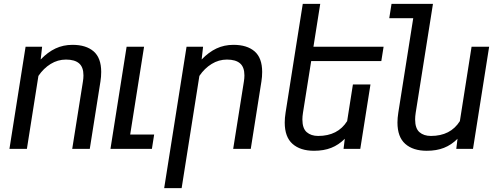

<svg xmlns="http://www.w3.org/2000/svg" viewBox="-20 -770 2588 993"><path d="M178.7 -377.4 119.1 0H28.8L112.3 -528.3H197.8L190.4 -462.4Q227.1 -500.5 267.1 -519.3Q307.1 -538.1 355 -538.1Q425.3 -538.1 464.4 -504.2Q503.4 -470.2 503.4 -397.9Q503.4 -372.6 499.5 -348.6L444.3 0H353.5L408.7 -347.2Q411.6 -364.7 411.6 -379.9Q411.6 -422.9 388.9 -442.4Q366.2 -461.9 321.3 -461.9Q278.8 -461.9 241.9 -439.2Q205.1 -416.5 178.7 -377.4Z M777.3 -74.2 765.6 0H551.3L563 -74.2L634.8 -528.3H725.1L653.3 -74.2Z M1011.2 -377.4 919.4 203.1H829.1L944.8 -528.3H1030.3L1022.9 -462.4Q1059.6 -500.5 1099.6 -519.3Q1139.6 -538.1 1187.5 -538.1Q1257.8 -538.1 1296.9 -504.2Q1335.9 -470.2 1335.9 -397.9Q1335.9 -372.6 1332 -348.6L1276.9 0H1186L1241.2 -347.2Q1244.1 -364.7 1244.1 -379.9Q1244.1 -422.9 1221.4 -442.4Q1198.7 -461.9 1153.8 -461.9Q1111.3 -461.9 1074.5 -439.2Q1037.6 -416.5 1011.2 -377.4Z M1546.9 -186.5Q1543.9 -167.5 1543.9 -152.3Q1543.9 -106 1566.4 -86.4Q1588.9 -66.9 1625.5 -66.9Q1727.1 -66.9 1775.4 -143.6L1805.2 -333H1896L1843.3 0H1756.8L1763.2 -52.2Q1731.4 -20.5 1693.1 -5.4Q1654.8 9.8 1604 9.8Q1533.2 9.8 1492.9 -25.9Q1452.6 -61.5 1452.6 -136.2Q1452.6 -159.7 1457 -187.5L1499 -454.1L1510.7 -528.3L1545.9 -750H1636.2L1601.1 -528.3H1963.9L1952.1 -454.1H1589.4Z M2509.8 -528.3 2426.3 0H2339.8L2346.2 -52.2Q2314.5 -20.5 2276.1 -5.4Q2237.8 9.8 2187 9.8Q2116.2 9.8 2075.9 -25.9Q2035.6 -61.5 2035.6 -136.2Q2035.6 -159.7 2040 -187.5L2117.2 -675.8H1993.2L2004.9 -750H2219.2L2207.5 -675.8L2129.9 -186.5Q2127 -167.5 2127 -152.3Q2127 -106 2149.4 -86.4Q2171.9 -66.9 2208.5 -66.9Q2310.1 -66.9 2358.4 -143.6L2418.9 -528.3Z"/></svg>

Font: Mardoto
Style: Italic
Weight: 400
Italic angle: -12°
Designer: Christian Robertson, Vahan Hovhannisyan
Foundry: Google
Version: Version 1.000